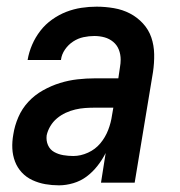

<svg xmlns="http://www.w3.org/2000/svg" viewBox="-20 -548 540 576"><path d="M157 8Q136 8 116 4.5Q96 1 77.5 -7.5Q59 -16 45.5 -30.5Q32 -45 25 -63.5Q18 -82 17 -102.5Q16 -123 20 -145Q24 -171 35 -196.5Q46 -222 65 -242.5Q84 -263 109 -277Q134 -291 160 -299Q186 -307 212.5 -310Q239 -313 265 -313H335L340 -347Q341 -352 341.5 -358Q342 -364 342 -369Q342 -385 336.5 -399Q331 -413 319.5 -422.5Q308 -432 293.5 -436Q279 -440 263 -440Q247 -440 230.5 -436.5Q214 -433 199.5 -423.5Q185 -414 175 -399.5Q165 -385 163 -369V-368H63V-369Q67 -392 76.5 -414Q86 -436 101 -455.5Q116 -475 136.5 -489.5Q157 -504 179 -512.5Q201 -521 224 -524.5Q247 -528 270 -528Q296 -528 322 -523.5Q348 -519 370 -507.5Q392 -496 409 -477.5Q426 -459 434 -435.5Q442 -412 442.5 -385.5Q443 -359 439 -332L384 0H283L297 -89Q287 -69 272.5 -50.5Q258 -32 240 -18.5Q222 -5 200 1.5Q178 8 157 8ZM200 -80Q222 -80 244 -90Q266 -100 281 -118Q296 -136 304.5 -158Q313 -180 316 -202L320 -225H265Q250 -225 235.5 -224Q221 -223 206 -219.5Q191 -216 177 -209.5Q163 -203 151 -193Q139 -183 131 -169.5Q123 -156 120 -142Q118 -126 124 -112.5Q130 -99 142.5 -92Q155 -85 170 -82.5Q185 -80 200 -80Z"/></svg>

Font: Iosevka Semibold Oblique
Style: Regular
Weight: 600
Italic angle: -9°
Monospace: yes
Designer: Belleve Invis
Foundry: Belleve Invis
Version: Version 32.5.0; ttfautohint (v1.8.4)